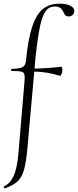

<svg xmlns="http://www.w3.org/2000/svg" viewBox="-37 -746 423 1041"><path d="M366 -686Q366 -674 357.5 -665.5Q349 -657 336 -657Q323 -657 317 -663.5Q311 -670 306 -683Q297 -700 285.5 -705.5Q274 -711 261 -711Q230 -711 211.5 -687Q193 -663 180.5 -605.5Q168 -548 156 -439L111 64Q104 139 92 178.5Q80 218 56.5 239Q33 260 -11 275Q-14 276 -16 270.5Q-18 265 -15 264Q17 250 36.5 209Q56 168 63 84L96 -306Q97 -314 97 -327Q97 -343 91.5 -350Q86 -357 71.5 -359Q57 -361 26 -361Q23 -361 23 -366Q23 -373 27 -373Q70 -373 86 -382.5Q102 -392 104 -418Q115 -531 136.5 -598Q158 -665 193.5 -695.5Q229 -726 285 -726Q323 -726 344.5 -715Q366 -704 366 -686ZM301 -364Q301 -354 296 -343.5Q291 -333 288 -335Q215 -358 140 -358L142 -374Q201 -374 296 -384Q301 -384 301 -364Z"/></svg>

Font: Cormorant SC Light
Style: Regular
Weight: 300
Designer: Christian Thalmann (Catharsis Fonts)
Foundry: Catharsis Fonts
Version: Version 4.000